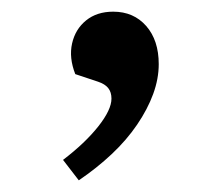

<svg xmlns="http://www.w3.org/2000/svg" viewBox="-20 -141 371 329"><path d="M115 168 88 133Q126 104 148.5 75.5Q171 47 171 28Q171 17 165.5 10Q160 3 148 -1L109 -14Q98 -42 103.5 -66.5Q109 -91 127.5 -106Q146 -121 174 -121Q209 -121 230.5 -96.5Q252 -72 252 -31Q252 -6 242.5 20Q233 46 215 72.5Q197 99 171.5 123Q146 147 115 168Z"/></svg>

Font: Literata 18pt
Style: Italic
Weight: 400
Italic angle: -2°
Designer: Latin by Veronika Burian and Jose Scaglione. Greek by Irene Vlachou. Cyrillic by Vera Evstafieva
Foundry: TypeTogether
Version: Version 3.103;gftools[0.9.29]